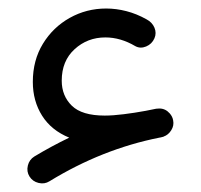

<svg xmlns="http://www.w3.org/2000/svg" viewBox="-20 -397 471 451"><path d="M49.3 17.6Q42 5.9 45.4 -8.1Q48.8 -22 60.5 -29.3Q101.1 -53.7 142.6 -73.7Q100.6 -90.8 78.9 -125.2Q57.1 -159.7 57.1 -204.6Q57.1 -255.4 80.8 -294.2Q104.5 -333 143.8 -355Q183.1 -377 229.5 -377Q252.9 -377 276.9 -370.8Q300.8 -364.7 324.2 -351.6Q337.4 -344.7 342.8 -332Q348.1 -319.3 342.8 -307.1Q336.9 -293.5 323.2 -287.8Q309.6 -282.2 297.9 -288.6Q263.2 -309.1 227.5 -309.1Q185.5 -309.1 155.3 -281.5Q125 -253.9 125 -207.5Q125 -171.9 148.7 -148.7Q172.4 -125.5 226.1 -125.5Q245.1 -125.5 270.5 -128.7Q295.9 -131.8 322.3 -136.7Q334.5 -139.2 346.7 -141.6Q350.6 -142.1 354 -142.1Q354 -142.1 354.5 -142.1Q354.5 -142.1 354.5 -142.1Q368.7 -142.1 378.9 -130.4Q385.3 -123 386.7 -114.3Q389.2 -102.1 382.3 -91.1Q375.5 -80.1 364.3 -76.2Q364.3 -76.2 363.8 -75.7Q363.8 -75.7 363.3 -75.7Q360.4 -74.7 357.4 -74.2Q356 -73.7 354.5 -73.7Q219.7 -46.9 96.2 28.8Q84.5 36.1 70.6 32.7Q56.6 29.3 49.3 17.6Z"/></svg>

Font: Mikhak-DS2-FD Medium
Style: Regular
Weight: 500
Designer: Amin Abedi
Version: Version 3.4